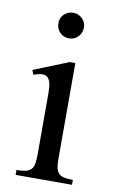

<svg xmlns="http://www.w3.org/2000/svg" viewBox="-76 -677 424 719"><g transform="rotate(10 136.0 -317.5)"><path d="M192.4 -587.9Q192.4 -567.4 178.5 -552.7Q164.6 -538.1 144 -538.1Q123.5 -538.1 109.4 -552Q95.2 -565.9 95.2 -587.9Q95.2 -608.4 109.4 -621.8Q123.5 -635.3 144 -635.3Q163.6 -635.3 178 -621.3Q192.4 -607.4 192.4 -587.9ZM36.1 0V-18.6Q57.6 -18.6 71 -21.7Q84.5 -24.9 91.8 -33Q99.1 -41 101.6 -54.7Q104 -68.4 104 -89.4V-323.7Q104 -334.5 103 -345.9Q102.1 -357.4 98.6 -366.9Q95.2 -376.5 88.6 -382.3Q82 -388.2 70.3 -388.2Q62.5 -388.2 53.7 -386Q44.9 -383.8 36.1 -380.9L29.8 -397.9L162.6 -451.2H183.6V-89.4Q183.6 -68.4 186 -54.7Q188.5 -41 195.8 -33Q203.1 -24.9 216.1 -21.7Q229 -18.6 250.5 -18.6V0Z"/></g></svg>

Font: Kitab
Style: Regular
Weight: 400
Designer: SIL International
Foundry: Khaled Hosny
Version: Version 1.000